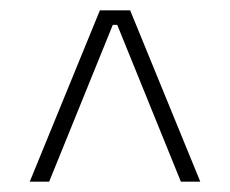

<svg xmlns="http://www.w3.org/2000/svg" viewBox="-20 -659 444 371"><path d="M173 -639H231.5L367 -308H329.5L206.5 -611H198L75 -308H37.5Z"/></svg>

Font: Anek Gurmukhi ExtraLight
Style: Regular
Weight: 250
Designer: Sarang Kulkarni (Gurmukhi), Yesha Goshar (Latin)
Foundry: Ek Type
Version: Version 1.003